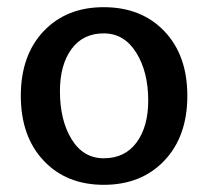

<svg xmlns="http://www.w3.org/2000/svg" viewBox="-20 -505 580 535"><path d="M393 -225Q393 -305 359.5 -358.5Q326 -412 269 -412Q211 -412 179 -368Q147 -324 147 -251Q147 -170 179.5 -117Q212 -64 269 -64Q328 -64 360.5 -108Q393 -152 393 -225ZM269 10Q165 10 101.5 -57.5Q38 -125 38 -238Q38 -351 101.5 -418Q165 -485 269 -485Q374 -485 438 -418Q502 -351 502 -238Q502 -125 438 -57.5Q374 10 269 10Z"/></svg>

Font: Overlock
Style: Bold
Weight: 700
Designer: Dario Muhafara
Foundry: Dario Manuel Muhafara
Version: Version 1.001